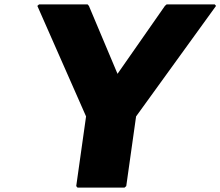

<svg xmlns="http://www.w3.org/2000/svg" viewBox="-20 -852 1009 879"><path d="M743 -832 735 -825 518 -514 387 -825 381 -832H159L151 -825L374 -319L329 0L335 7H550L558 0L603 -319L969 -825L963 -832Z"/></svg>

Font: Hussar Woodtype
Style: BlkObl
Weight: 900
Foundry: Cannot Into Space Fonts
Version: Version 1.07